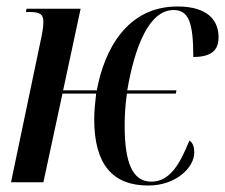

<svg xmlns="http://www.w3.org/2000/svg" viewBox="-20 -563 695 593"><path d="M438 10C523 10 580 -45 580 -92C580 -113 573 -124 565 -129C534 -52 503 -2 447 -2C389 -2 365 -61 365 -175C365 -208 367 -238 372 -274H523L525 -284H373C396 -418 440 -532 516 -532C563 -532 577 -493 577 -387C641 -387 655 -415 655 -448C655 -499 623 -543 528 -543C372 -543 302 -409 279 -284H175L229 -536H62L60 -526H70C104 -526 114 -519 114 -495C114 -477 109 -453 105 -435L14 0H114L173 -274H277C274 -246 271 -221 271 -195C271 -56 327 10 438 10Z"/></svg>

Font: Noto Serif Display ExtraCondensed Medium
Style: Italic
Weight: 500
Width: 2
Italic angle: -12°
Designer: Monotype Design Team
Foundry: Monotype Imaging Inc.
Version: Version 2.009